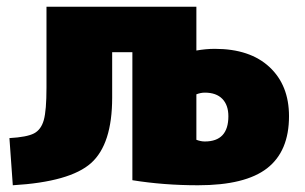

<svg xmlns="http://www.w3.org/2000/svg" viewBox="-20 -540 906 570"><path d="M373 -5V-385H313V-250Q313 -112 250.5 -56Q188 0 18 10L8 -130Q60 -133 81 -144Q102 -155 110 -183.5Q118 -212 118 -280V-520H563V-390Q591 -395 618 -395Q722 -395 780 -341Q838 -287 838 -195Q838 -91 773 -40.5Q708 10 568 10Q466 10 373 -5ZM563 -260V-125Q576 -120 588 -120Q658 -120 658 -195Q658 -228 640 -246.5Q622 -265 588 -265Q576 -265 563 -260Z"/></svg>

Font: M PLUS 1p Black
Style: Regular
Weight: 900
Version: Version 1.061